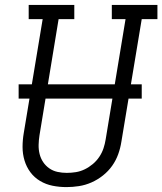

<svg xmlns="http://www.w3.org/2000/svg" viewBox="-20 -755 662 783"><path d="M251 8Q222 8 194.5 2.5Q167 -3 143.5 -17Q120 -31 104 -52.5Q88 -74 80 -100.5Q72 -127 72 -155.5Q72 -184 77 -213L154 -677H97V-735H283V-677H219L141 -203Q138 -184 137.5 -164.5Q137 -145 141.5 -127Q146 -109 156 -94Q166 -79 181 -68.5Q196 -58 214.5 -54Q233 -50 252 -50Q271 -50 289.5 -53Q308 -56 325.5 -64.5Q343 -73 358.5 -86Q374 -99 385 -115.5Q396 -132 402 -150Q408 -168 411 -187L492 -677H436V-735H622V-677H558L475 -177Q471 -151 462 -126Q453 -101 437.5 -79Q422 -57 400 -39.5Q378 -22 353 -11Q328 0 302 4Q276 8 251 8ZM56 -353V-411H558V-353Z"/></svg>

Font: Iosevka Slab Light Extended
Style: Italic
Weight: 300
Width: 7
Italic angle: -9°
Monospace: yes
Designer: Belleve Invis
Foundry: Belleve Invis
Version: Version 11.1.0; ttfautohint (v1.8.3)